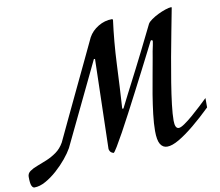

<svg xmlns="http://www.w3.org/2000/svg" viewBox="-294 -883 1282 1121"><g transform="rotate(-10 347.0 -322.0)"><path d="M-178.2 127Q-188.5 127 -194.8 112.8Q-201.2 98.6 -201.2 60.1Q-201.2 40 -184.1 27.8Q-167 15.6 -140.1 5.6Q-113.3 -4.4 -82.5 -17.1Q-51.8 -29.8 -23.4 -50Q4.9 -70.3 23.9 -104Q51.8 -163.6 87.2 -238Q122.6 -312.5 160.2 -391.6Q197.8 -470.7 233.4 -545.2Q269 -619.6 296.9 -679.2Q316.9 -715.8 355.5 -739Q394 -762.2 437 -762.2L442.9 -758.8Q425.8 -629.9 419.9 -498.8Q414.1 -367.7 405.8 -236.8H413.1Q437 -284.7 454.1 -317.9Q471.2 -351.1 487.3 -382.1Q503.4 -413.1 523.4 -452.4Q543.5 -491.7 572.8 -550.3Q602.1 -608.9 646 -698.2Q652.8 -709.5 670.7 -721.9Q688.5 -734.4 710.9 -745.4Q733.4 -756.3 754.6 -763.4Q775.9 -770.5 789.1 -771Q789.1 -770.5 790.8 -770.3Q792.5 -770 793 -769Q780.8 -705.1 766.6 -631.6Q752.4 -558.1 738.8 -483.2Q725.1 -408.2 713.9 -338.1Q702.6 -268.1 695.8 -210.7Q689 -153.3 689 -116.2Q689 -68.8 711.9 -68.8Q723.6 -68.8 746.6 -84.5Q769.5 -100.1 797.1 -123.8Q824.7 -147.5 850.8 -171.9Q877 -196.3 895 -213.9V-158.2Q841.8 -106.4 791 -64.5Q740.2 -22.5 698 2.2Q655.8 26.9 627 26.9Q600.6 26.9 586.2 3.2Q571.8 -20.5 571.8 -75.2Q571.8 -118.7 578.4 -174.1Q585 -229.5 594.7 -288.6Q604.5 -347.7 615 -402.8Q625.5 -458 632.8 -501Q634.8 -516.1 638.7 -535.6Q642.6 -555.2 646.2 -571.5Q649.9 -587.9 649.9 -592.8Q649.9 -601.1 645 -601.1Q638.2 -601.1 636.2 -595.2Q626 -575.2 605 -533.7Q584 -492.2 555.9 -437.5Q527.8 -382.8 496.8 -322.8Q465.8 -262.7 435.5 -205.1Q405.3 -147.5 379.2 -100.1Q353 -52.7 335.2 -23.4Q317.4 5.9 312 8.8Q296.9 4.4 291.5 -4.6Q286.1 -13.7 286.1 -20L299.8 -550.8H293L59.1 -64Q44.4 -37.6 17.6 -4.9Q-9.3 27.8 -43 57.9Q-76.7 87.9 -111.8 107.4Q-147 127 -178.2 127Z"/></g></svg>

Font: Norican
Style: Regular
Weight: 400
Designer: Vernon Adams
Foundry: Vernon Adams
Version: Version 1.100; ttfautohint (v1.8.4.7-5d5b);gftools[0.9.33]